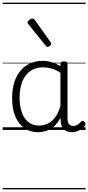

<svg xmlns="http://www.w3.org/2000/svg" viewBox="-20 -976 663 1442"><path d="M265 17Q210 17 166 -12Q122 -41 96.5 -98Q71 -155 71 -238Q71 -288 80.5 -331Q90 -374 109 -408.5Q128 -443 156 -467.5Q184 -492 220.5 -505.5Q257 -519 301 -519Q335 -519 368 -509Q401 -499 434 -479V-495Q434 -506 440.5 -510.5Q447 -515 461 -515Q475 -515 481 -510.5Q487 -506 487 -496V-91Q487 -70 491.5 -56.5Q496 -43 506 -36.5Q516 -30 531 -30Q541 -30 550.5 -33.5Q560 -37 569.5 -44.5Q579 -52 590 -63Q595 -69 601.5 -68.5Q608 -68 614 -61Q621 -55 622 -48Q623 -41 619 -34Q608 -19 592 -7.5Q576 4 558 10.5Q540 17 522 17Q501 17 485.5 11.5Q470 6 458.5 -5.5Q447 -17 441.5 -33.5Q436 -50 435 -72Q435 -76 434.5 -81.5Q434 -87 434 -92Q411 -47 382 -23.5Q353 0 322.5 8.5Q292 17 265 17ZM127 -242Q127 -180 143.5 -133Q160 -86 192.5 -59.5Q225 -33 274 -33Q306 -33 336.5 -46.5Q367 -60 392.5 -92.5Q418 -125 434 -181V-429Q399 -453 367 -461.5Q335 -470 302 -470Q270 -470 243 -460.5Q216 -451 194.5 -432Q173 -413 158 -385.5Q143 -358 135 -322Q127 -286 127 -242ZM338 -623Q335 -623 331.5 -625Q328 -627 324 -632L194 -793Q190 -797 188.5 -800Q187 -803 187 -807Q187 -814 193.5 -820.5Q200 -827 208.5 -832Q217 -837 224 -837Q233 -837 241 -827L360 -659Q363 -654 363.5 -651.5Q364 -649 364 -647Q364 -639 354.5 -631Q345 -623 338 -623ZM0 436H623V446H0ZM0 -20H623V0H0ZM0 -505H623V-500H0ZM0 -956H623V-946H0Z"/></svg>

Font: Playwrite HU Guides
Style: Regular
Weight: 400
Designer: Veronika Burian, José Scaglione
Foundry: TypeTogether
Version: Version 1.003